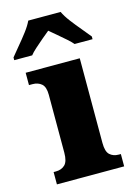

<svg xmlns="http://www.w3.org/2000/svg" viewBox="-148 -827 618 888"><g transform="rotate(-15 161.0 -383.0)"><path d="M11 0V-59H22Q49 -59 65.5 -75Q82 -91 82 -133V-410Q82 -448 65 -462.5Q48 -477 22 -477H5V-536H264V-130Q264 -89 280.5 -74Q297 -59 323 -59H333V0ZM-31 -619Q-16 -638 6 -664Q28 -690 48.5 -717Q69 -744 79 -766H234Q244 -744 264.5 -717Q285 -690 307 -664Q329 -638 344 -619V-606H258Q250 -616 231 -633Q212 -650 191 -667.5Q170 -685 156 -697Q141 -685 121 -668Q101 -651 82.5 -634.5Q64 -618 55 -606H-31Z"/></g></svg>

Font: Noto Serif SemiCondensed Black
Style: Regular
Weight: 900
Width: 4
Designer: Monotype Design Team
Foundry: Monotype Imaging Inc.
Version: Version 2.014; ttfautohint (v1.8.4.7-5d5b)